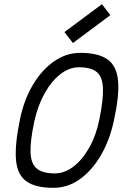

<svg xmlns="http://www.w3.org/2000/svg" viewBox="-20 -885 640 919"><path d="M236 14Q149 14 105.8 -17.5Q62.5 -49 56.5 -120.8Q50.5 -192.5 75.5 -313Q94.5 -406.5 137 -478.2Q179.5 -550 238.2 -591Q297 -632 364 -632Q451 -632 495 -600.5Q539 -569 545.2 -497.5Q551.5 -426 524.5 -305Q504.5 -212.5 462 -140.2Q419.5 -68 361.8 -27Q304 14 236 14ZM242 -55Q289 -55 332 -88Q375 -121 407.8 -179.5Q440.5 -238 455.5 -313Q475 -409 472.8 -463.5Q470.5 -518 443 -540.5Q415.5 -563 358 -563Q311.5 -563 269 -530Q226.5 -497 194 -439Q161.5 -381 144.5 -305Q124 -209.5 126.2 -154.8Q128.5 -100 156.8 -77.5Q185 -55 242 -55ZM329 -679 288.5 -731.5 468 -865 508 -812.5Z"/></svg>

Font: Victor Mono Thin
Style: Italic
Weight: 100
Italic angle: -12°
Monospace: yes
Designer: Rune Bjørnerås
Version: Version 1.561;gftools[0.9.30]